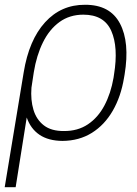

<svg xmlns="http://www.w3.org/2000/svg" viewBox="-42 -573 568 796"><path d="M-22.5 203.1 56.2 -272.9Q78.1 -407.2 144.8 -480.5Q211.4 -553.7 310.5 -553.2Q414.1 -553.7 455.3 -475.6Q496.6 -397.5 474.6 -264.2L472.2 -250.5Q459.5 -172.9 425.5 -114Q391.6 -55.2 338.9 -22.2Q286.1 10.7 216.8 11.2Q158.7 10.7 121.8 -14.2Q85 -39.1 68.8 -85.9L22.9 203.1ZM88.4 -209.5Q84.5 -158.7 96.7 -117.9Q108.9 -77.1 139.9 -53.2Q170.9 -29.3 223.1 -29.8Q280.3 -29.3 322.5 -57.6Q364.7 -85.9 391.1 -136Q417.5 -186 428.7 -250.5L430.7 -264.2Q449.2 -377.4 419.4 -444.8Q389.6 -512.2 303.7 -512.2Q246.6 -512.2 204.6 -481.7Q162.6 -451.2 136 -397.2Q109.4 -343.3 98.1 -273.4Z"/></svg>

Font: Inter Display Extra Light
Style: Italic
Weight: 200
Italic angle: -9.39999°
Designer: Rasmus Andersson
Foundry: rsms
Version: Version 4.000;git-4fc901f